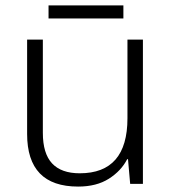

<svg xmlns="http://www.w3.org/2000/svg" viewBox="-20 -678 636 708"><path d="M507 -532V0H460L452 -91H449Q427 -48 381.5 -19Q336 10 268 10Q80 10 80 -184V-532H138V-188Q138 -112 172 -75.5Q206 -39 274 -39Q450 -39 450 -242V-532ZM435 -658V-610H159V-658Z"/></svg>

Font: BC Sans Light
Style: Regular
Weight: 300
Designer: Monotype Design Team
Foundry: Monotype Imaging Inc.
Version: Version 2.000;GOOG;noto-source:20170915:90ef993387c0